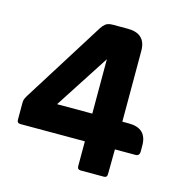

<svg xmlns="http://www.w3.org/2000/svg" viewBox="-88 -636 677 716"><g transform="rotate(15 250.5 -278.0)"><path d="M273 -109H24Q11 -109 11 -122V-186Q11 -196 13 -201.5Q15 -207 21 -217L218 -531Q225 -542 234 -549Q243 -556 262 -556H319Q389 -556 389 -489V-216H414Q484 -216 484 -149V-126Q484 -109 468 -109H389L388 -13Q388 0 376 0H286Q273 0 273 -13ZM137 -216H273V-426Z"/></g></svg>

Font: Zain ExtraBold
Style: Regular
Weight: 800
Designer: Zain,Boutros
Foundry: Mobile Telecommunications Company (Zain), 2024
Version: Version 1.50; ttfautohint (v1.8.4)